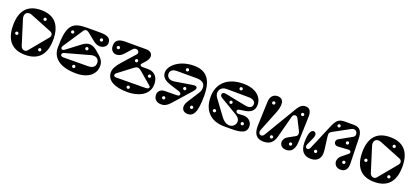

<svg xmlns="http://www.w3.org/2000/svg" viewBox="50 -1973 6892 3185"><g transform="rotate(20 3496.0 -380.0)"><path d="M414 15C647 15 769 -120 769 -382C769 -644 647 -775 414 -775C182 -775 60 -644 60 -382C60 -120 182 15 414 15ZM695 -391 431 -72C393 -27 329 -51 313 -103L178 -534C149 -628 212 -680 292 -648L671 -496C719 -477 729 -432 695 -391ZM526 -626C510 -626 498 -638 498 -653C498 -668 510 -681 526 -681C541 -681 553 -668 553 -653C553 -638 541 -626 526 -626ZM164 -248C148 -248 136 -260 136 -275C136 -290 148 -303 164 -303C179 -303 191 -290 191 -275C191 -260 179 -248 164 -248ZM615 -121C599 -121 587 -133 587 -148C587 -163 599 -176 615 -176C630 -176 642 -163 642 -148C642 -133 630 -121 615 -121Z M884 -285C884 -121 1004 15 1314 15C1527 15 1649 -89 1649 -239C1649 -315 1608 -365 1562 -404L1505 -453C1412 -533 1335 -541 1240 -469L1005 -291C958 -255 924 -295 952 -337L1176 -676C1208 -725 1237 -730 1284 -692L1412 -589C1529 -495 1650 -557 1650 -644C1650 -726 1588 -760 1465 -760H1230C971 -760 884 -687 884 -285ZM1017 -237 1444 -355C1530 -379 1586 -334 1586 -270C1586 -203 1547 -167 1461 -166L1025 -163C991 -163 977 -179 977 -197C977 -216 990 -230 1017 -237ZM1240 -54C1224 -54 1212 -66 1212 -81C1212 -96 1224 -109 1240 -109C1255 -109 1267 -96 1267 -81C1267 -66 1255 -54 1240 -54ZM1522 -624C1506 -624 1494 -636 1494 -651C1494 -666 1506 -679 1522 -679C1537 -679 1549 -666 1549 -651C1549 -636 1537 -624 1522 -624ZM1028 -585C1012 -585 1000 -597 1000 -612C1000 -627 1012 -640 1028 -640C1043 -640 1055 -627 1055 -612C1055 -597 1043 -585 1028 -585ZM1344 -405C1328 -405 1316 -417 1316 -432C1316 -447 1328 -460 1344 -460C1359 -460 1371 -447 1371 -432C1371 -417 1359 -405 1344 -405Z M2407 -462H2313C2275 -462 2261 -487 2284 -512L2337 -571C2373 -611 2383 -646 2383 -671C2383 -721 2343 -760 2275 -760H1905C1771 -760 1730 -711 1730 -623C1730 -500 1862 -465 1955 -567L2060 -683C2115 -744 2201 -680 2151 -624L1952 -400C1887 -327 1851 -264 1851 -202C1851 -58 1992 15 2222 15C2396 15 2597 -59 2597 -260C2597 -365 2546 -462 2407 -462ZM2481 -153 1959 -149C1933 -149 1920 -163 1920 -180C1920 -190 1926 -204 1936 -212L2179 -397C2223 -431 2254 -442 2311 -394L2515 -220C2531 -207 2540 -200 2540 -189C2540 -171 2527 -153 2481 -153ZM2476 -332C2460 -332 2448 -344 2448 -359C2448 -374 2460 -387 2476 -387C2491 -387 2503 -374 2503 -359C2503 -344 2491 -332 2476 -332ZM2187 -500C2171 -500 2159 -512 2159 -527C2159 -542 2171 -555 2187 -555C2202 -555 2214 -542 2214 -527C2214 -512 2202 -500 2187 -500ZM1829 -601C1813 -601 1801 -613 1801 -628C1801 -643 1813 -656 1829 -656C1844 -656 1856 -643 1856 -628C1856 -613 1844 -601 1829 -601ZM2207 -39C2191 -39 2179 -51 2179 -66C2179 -81 2191 -94 2207 -94C2222 -94 2234 -81 2234 -66C2234 -51 2222 -39 2207 -39Z M3004 -217 2799 -215C2732 -214 2682 -173 2682 -111C2682 -48 2716 15 2818 15C2866 15 2916 -5 2974 -71L3242 -374C3269 -405 3276 -422 3276 -439C3276 -463 3254 -476 3209 -469L2901 -419C2796 -402 2758 -454 2758 -508C2758 -557 2798 -595 2870 -595H3219C3329 -595 3373 -547 3373 -478C3373 -448 3366 -419 3344 -384L3210 -175C3143 -71 3187 15 3281 15C3373 15 3440 -47 3440 -358C3440 -653 3330 -775 3111 -775C2855 -775 2693 -625 2693 -508C2693 -437 2730 -383 2858 -342L3015 -292C3040 -284 3058 -271 3058 -250C3058 -230 3045 -217 3004 -217ZM3032 -646C3016 -646 3004 -658 3004 -673C3004 -688 3016 -701 3032 -701C3047 -701 3059 -688 3059 -673C3059 -658 3047 -646 3032 -646ZM3309 -85C3293 -85 3281 -97 3281 -112C3281 -127 3293 -140 3309 -140C3324 -140 3336 -127 3336 -112C3336 -97 3324 -85 3309 -85ZM2820 -75C2804 -75 2792 -87 2792 -102C2792 -117 2804 -130 2820 -130C2835 -130 2847 -117 2847 -102C2847 -87 2835 -75 2820 -75ZM3096 -338C3080 -338 3068 -350 3068 -365C3068 -380 3080 -393 3096 -393C3111 -393 3123 -380 3123 -365C3123 -350 3111 -338 3096 -338Z M4160 -280 4076 -276C4046 -275 4030 -293 4030 -311C4030 -325 4039 -341 4058 -344L4167 -361C4299 -382 4324 -461 4324 -524C4324 -674 4187 -775 3992 -775C3688 -775 3545 -609 3545 -384C3545 -139 3689 0 3924 0H4050C4238 0 4318 -34 4318 -139C4318 -229 4239 -284 4160 -280ZM3753 -597 4149 -594C4222 -593 4261 -556 4261 -516C4261 -455 4212 -429 4128 -446L3767 -518C3730 -525 3707 -513 3701 -494C3693 -468 3703 -449 3733 -431L4036 -251C4123 -199 4121 -130 4081 -82C4034 -26 3934 -23 3852 -134L3649 -410C3621 -449 3619 -492 3633 -527C3650 -570 3691 -597 3753 -597ZM3976 -710C3991 -710 4003 -698 4003 -683C4003 -668 3991 -655 3976 -655C3960 -655 3948 -668 3948 -683C3948 -698 3960 -710 3976 -710ZM3685 -217C3700 -217 3712 -205 3712 -190C3712 -175 3700 -162 3685 -162C3669 -162 3657 -175 3657 -190C3657 -205 3669 -217 3685 -217ZM4192 -172C4207 -172 4219 -160 4219 -145C4219 -130 4207 -117 4192 -117C4176 -117 4164 -130 4164 -145C4164 -160 4176 -172 4192 -172ZM3895 -442C3910 -442 3922 -430 3922 -415C3922 -400 3910 -387 3895 -387C3879 -387 3867 -400 3867 -415C3867 -430 3879 -442 3895 -442Z M5172 -184 5186 -633C5189 -729 5148 -775 5086 -775C5030 -775 4991 -754 4941 -670L4602 -102C4561 -33 4485 -82 4511 -147L4660 -519C4707 -637 4719 -775 4589 -775C4529 -775 4464 -740 4460 -626L4445 -208C4440 -59 4497 15 4620 15C4726 15 4791 -32 4821 -147L4922 -531C4937 -588 4996 -591 5021 -541L5114 -357C5137 -312 5131 -274 5095 -254L4976 -188C4868 -128 4891 15 5019 15C5157 15 5170 -122 5172 -184ZM4564 -674C4580 -674 4592 -662 4592 -647C4592 -632 4580 -619 4564 -619C4549 -619 4537 -632 4537 -647C4537 -662 4549 -674 4564 -674ZM5059 -129C5075 -129 5087 -117 5087 -102C5087 -87 5075 -74 5059 -74C5044 -74 5032 -87 5032 -102C5032 -117 5044 -129 5059 -129ZM4721 -132C4737 -132 4749 -120 4749 -105C4749 -90 4737 -77 4721 -77C4706 -77 4694 -90 4694 -105C4694 -120 4706 -132 4721 -132ZM5080 -658C5096 -658 5108 -646 5108 -631C5108 -616 5096 -603 5080 -603C5065 -603 5053 -616 5053 -631C5053 -646 5065 -658 5080 -658Z M5266 -211V-208C5266 -47 5343 15 5456 15C5583 15 5638 -70 5623 -190L5594 -422C5586 -484 5592 -501 5639 -527L5920 -680C6014 -731 6064 -609 5997 -571L5773 -445C5717 -413 5739 -327 5809 -331L5997 -343C6037 -346 6054 -305 6021 -278L5923 -199C5820 -116 5865 15 5980 15C6059 15 6106 -30 6103 -141L6091 -577C6088 -684 6057 -760 5939 -760H5775C5661 -760 5625 -704 5578 -592L5393 -156C5366 -93 5290 -123 5320 -189L5381 -325C5416 -403 5376 -432 5350 -433C5317 -435 5266 -403 5266 -211ZM5941 -414C5925 -414 5913 -426 5913 -441C5913 -456 5925 -469 5941 -469C5956 -469 5968 -456 5968 -441C5968 -426 5956 -414 5941 -414ZM5492 -102C5476 -102 5464 -114 5464 -129C5464 -144 5476 -157 5492 -157C5507 -157 5519 -144 5519 -129C5519 -114 5507 -102 5492 -102ZM5713 -633C5697 -633 5685 -645 5685 -660C5685 -675 5697 -688 5713 -688C5728 -688 5740 -675 5740 -660C5740 -645 5728 -633 5713 -633ZM5994 -91C5978 -91 5966 -103 5966 -118C5966 -133 5978 -146 5994 -146C6009 -146 6021 -133 6021 -118C6021 -103 6009 -91 5994 -91Z M6577 15C6810 15 6932 -120 6932 -382C6932 -644 6810 -775 6577 -775C6345 -775 6223 -644 6223 -382C6223 -120 6345 15 6577 15ZM6858 -391 6594 -72C6556 -27 6492 -51 6476 -103L6341 -534C6312 -628 6375 -680 6455 -648L6834 -496C6882 -477 6892 -432 6858 -391ZM6689 -626C6673 -626 6661 -638 6661 -653C6661 -668 6673 -681 6689 -681C6704 -681 6716 -668 6716 -653C6716 -638 6704 -626 6689 -626ZM6327 -248C6311 -248 6299 -260 6299 -275C6299 -290 6311 -303 6327 -303C6342 -303 6354 -290 6354 -275C6354 -260 6342 -248 6327 -248ZM6778 -121C6762 -121 6750 -133 6750 -148C6750 -163 6762 -176 6778 -176C6793 -176 6805 -163 6805 -148C6805 -133 6793 -121 6778 -121Z"/></g></svg>

Font: Pilowlava Atome
Style: Regular
Weight: 500
Designer: Anton Moglia, Jérémy Landes, Maksym Kobuzan (Cyrillic), Velvetyne Type Foundry
Foundry: Anton Moglia, Jérémy Landes, Velvetyne Type Foundry
Version: Version 1.002;Glyphs 3.3 (3303)